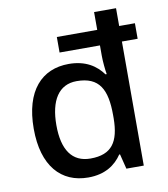

<svg xmlns="http://www.w3.org/2000/svg" viewBox="-85 -832 797 913"><g transform="rotate(-10 313.0 -375.0)"><path d="M268 10C350 10 400 -26 431 -72H435L453 0H537V-599H613V-674H537V-760H431V-674H236V-599H431V-548C431 -524 435 -479 439 -459H433C401 -503 351 -538 269 -538C139 -538 52 -447 52 -263C52 -83 137 10 268 10ZM294 -77C205 -77 161 -142 161 -261C161 -380 205 -451 292 -451C402 -451 435 -385 435 -262V-246C434 -133 397 -77 294 -77Z"/></g></svg>

Font: Noto Sans Hanifi Rohingya Medium
Style: Regular
Weight: 500
Designer: Monotype Design Team and DaltonMaag
Foundry: Google LLC
Version: Version 2.102